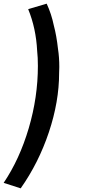

<svg xmlns="http://www.w3.org/2000/svg" viewBox="-117 -808 464 1049"><path d="M-4 221Q94 82 150 -85.5Q206 -253 206 -409L207 -442Q207 -495 200 -540Q192 -613 177 -669Q164 -732 138 -788L37 -758Q80 -653 86 -530Q90 -494 90 -448Q90 -277 40 -107.5Q-10 62 -97 191Z"/></svg>

Font: Brisa Sans Medium
Style: Italic
Weight: 600
Italic angle: -8°
Designer: Dalton Maag Ltd
Foundry: Dalton Maag Ltd
Version: Version 1.101;July 10, 2019;FontCreator 11.5.0.2425 64-bit